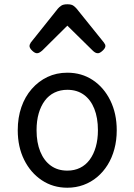

<svg xmlns="http://www.w3.org/2000/svg" viewBox="-20 -859 629 898"><path d="M295 19Q228 19 175.5 -16Q123 -51 93 -111.5Q63 -172 63 -250Q63 -309 80 -358Q97 -407 128.5 -443Q160 -479 202 -499Q244 -519 295 -519Q362 -519 414 -484.5Q466 -450 496 -389Q526 -328 526 -250Q526 -203 515 -162Q504 -121 483.5 -88Q463 -55 434.5 -31Q406 -7 370.5 6Q335 19 295 19ZM295 -61Q328 -61 354.5 -74Q381 -87 399.5 -112Q418 -137 428 -172Q438 -207 438 -250Q438 -308 421 -350.5Q404 -393 372 -416Q340 -439 295 -439Q262 -439 235 -426Q208 -413 189.5 -388Q171 -363 161 -328.5Q151 -294 151 -250Q151 -192 168.5 -149.5Q186 -107 218 -84Q250 -61 295 -61ZM153 -610Q143 -610 130.5 -622Q118 -634 118 -644Q118 -647 119 -650Q120 -653 124 -660L251 -819Q257 -826 266.5 -832.5Q276 -839 295 -839Q314 -839 323 -832.5Q332 -826 338 -819L466 -660Q471 -653 472 -650Q473 -647 473 -644Q473 -634 460 -622Q447 -610 438 -610Q431 -610 425 -613.5Q419 -617 413 -623L295 -739L178 -623Q171 -617 165 -613.5Q159 -610 153 -610Z"/></svg>

Font: Playwrite CL
Style: Regular
Weight: 400
Designer: Veronika Burian, José Scaglione
Foundry: TypeTogether
Version: Version 1.002